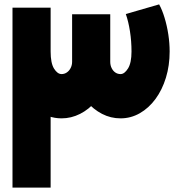

<svg xmlns="http://www.w3.org/2000/svg" viewBox="-20 -856 831 876"><path d="M530 -316Q485 -316 445.5 -336.5Q406 -357 375 -393Q344 -429 326.5 -475.5Q309 -522 309 -574V-791H483V-574Q483 -558 489.5 -545Q496 -532 506.5 -525Q517 -518 530 -518Q548 -518 564 -543.5Q580 -569 580 -621Q580 -668 573 -713Q566 -758 554 -792L706 -836Q720 -811 731 -774.5Q742 -738 748 -698.5Q754 -659 754 -621Q754 -557 737 -501.5Q720 -446 689.5 -404.5Q659 -363 618 -339.5Q577 -316 530 -316ZM37 0V-821H211V0ZM261 -316Q198 -316 147 -356.5Q96 -397 66.5 -466Q37 -535 37 -621H211Q211 -568 226.5 -543Q242 -518 261 -518Q274 -518 285 -525.5Q296 -533 302.5 -546Q309 -559 309 -574V-791H483V-574Q483 -522 465 -476Q447 -430 416.5 -393.5Q386 -357 345.5 -336.5Q305 -316 261 -316Z"/></svg>

Font: Alexandria ExtraBold
Style: Regular
Weight: 800
Designer: Mohamed Gaber
Foundry: Kief Type Foundry
Version: Version 5.100